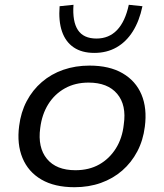

<svg xmlns="http://www.w3.org/2000/svg" viewBox="-20 -773 685 802"><path d="M291 9Q208 9 153 -23Q98 -55 74 -113Q50 -171 60 -247Q67 -304 91.5 -350.5Q116 -397 155 -430.5Q194 -464 244.5 -481.5Q295 -499 354 -499Q437 -499 492 -467Q547 -435 571 -378Q595 -321 585 -244Q578 -187 553.5 -140.5Q529 -94 490.5 -60.5Q452 -27 401.5 -9Q351 9 291 9ZM295 -62Q352 -62 394.5 -86Q437 -110 464 -153Q491 -196 497 -253Q509 -334 469.5 -381Q430 -428 350 -428Q294 -428 251 -404Q208 -380 181.5 -337.5Q155 -295 148 -238Q137 -157 176 -109.5Q215 -62 295 -62ZM374 -552Q322 -552 288 -575Q254 -598 239 -641.5Q224 -685 229 -747L287 -753Q282 -683 305.5 -647.5Q329 -612 383 -612Q435 -612 469 -647.5Q503 -683 518 -753L575 -747Q562 -685 534.5 -641.5Q507 -598 466.5 -575Q426 -552 374 -552Z"/></svg>

Font: Nunito Sans 10pt SemiExpanded
Style: Italic
Weight: 400
Width: 6
Italic angle: -9°
Designer: Vernon Adams
Foundry: Vernon Adams
Version: Version 3.101;gftools[0.9.27]